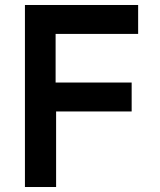

<svg xmlns="http://www.w3.org/2000/svg" viewBox="-20 -750 640 770"><path d="M80 0H205V-303H508V-419H203V-614H534V-730H80Z"/></svg>

Font: JetBrains Mono
Style: Bold
Weight: 558
Monospace: yes
Designer: Philipp Nurullin, Konstantin Bulenkov
Foundry: JetBrains
Version: Version 2.305